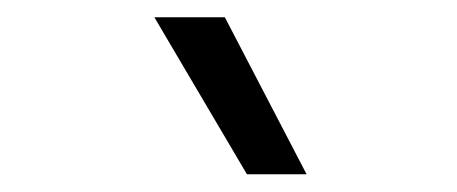

<svg xmlns="http://www.w3.org/2000/svg" viewBox="-20 -828 528 222"><path d="M265.5 -626.5 158.5 -808H240L334.5 -626.5Z"/></svg>

Font: Encode Sans SemiCondensed
Style: Regular
Weight: 400
Width: 4
Designer: Multiple Designers
Foundry: Impallari Type
Version: Version 3.002